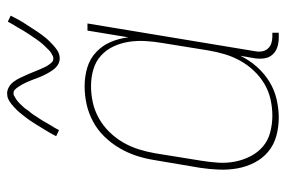

<svg xmlns="http://www.w3.org/2000/svg" viewBox="-152 -644 804 540"><g transform="rotate(-90 250.0 -374.0)"><path d="M189 8Q162 8 137 1Q112 -6 93 -22Q74 -38 62.5 -60.5Q51 -83 46.5 -108Q42 -133 43 -160Q44 -187 48 -213L70 -343Q74 -368 82 -392.5Q90 -417 103.5 -440Q117 -463 136 -482.5Q155 -502 178.5 -514.5Q202 -527 227 -532.5Q252 -538 278 -538Q305 -538 330 -530.5Q355 -523 373.5 -505.5Q392 -488 402 -464.5Q412 -441 415 -415L434 -530H454L376 -59Q374 -49 375.5 -39.5Q377 -30 383 -23Q389 -16 398 -13Q407 -10 417 -10H428V8H414Q400 8 387.5 4Q375 0 366.5 -9.5Q358 -19 356 -32Q354 -45 356 -59L363 -100Q351 -75 332.5 -54Q314 -33 290.5 -18.5Q267 -4 240.5 2Q214 8 189 8ZM195 -10Q217 -10 240 -15Q263 -20 283.5 -32Q304 -44 321 -62Q338 -80 349.5 -101Q361 -122 367.5 -144Q374 -166 378 -189L399 -319Q403 -342 404.5 -366Q406 -390 402.5 -413Q399 -436 389.5 -456.5Q380 -477 363.5 -492Q347 -507 324.5 -513.5Q302 -520 278 -520Q255 -520 232 -515Q209 -510 187.5 -498Q166 -486 148.5 -468Q131 -450 119 -429Q107 -408 100 -385.5Q93 -363 89 -340L68 -210Q64 -186 62.5 -162Q61 -138 65.5 -115Q70 -92 80.5 -71.5Q91 -51 108 -36.5Q125 -22 148 -16Q171 -10 195 -10ZM356 -608Q349 -608 343 -610.5Q337 -613 332.5 -617Q328 -621 324.5 -625.5Q321 -630 318 -635Q315 -640 312 -645.5Q309 -651 306.5 -656.5Q304 -662 302 -667.5Q300 -673 297.5 -679.5Q295 -686 292.5 -692Q290 -698 287.5 -703.5Q285 -709 282.5 -713.5Q280 -718 276 -724Q272 -730 268 -734Q264 -738 258 -738Q253 -738 251 -736.5Q249 -735 245 -733Q241 -731 236 -727Q231 -723 225.5 -717Q220 -711 217.5 -708.5Q215 -706 213 -702.5Q211 -699 208.5 -696Q206 -693 203 -689.5Q200 -686 197.5 -682Q195 -678 192 -673.5Q189 -669 186 -664.5Q183 -660 180 -655Q177 -650 174 -644.5Q171 -639 167.5 -633.5Q164 -628 160.5 -622Q157 -616 154 -610L137 -618Q143 -630 149 -640Q155 -650 160.5 -659Q166 -668 171 -676Q176 -684 181 -691.5Q186 -699 191 -705Q196 -711 200 -716.5Q204 -722 212 -730Q220 -738 227.5 -744Q235 -750 242 -753Q249 -756 258 -756Q264 -756 270 -753.5Q276 -751 280.5 -747.5Q285 -744 289 -739Q293 -734 296 -729Q299 -724 301.5 -718.5Q304 -713 306.5 -707.5Q309 -702 311.5 -696.5Q314 -691 316.5 -684.5Q319 -678 321.5 -672Q324 -666 326.5 -660.5Q329 -655 331 -650.5Q333 -646 337 -640Q341 -634 345 -630Q349 -626 356 -626Q360 -626 362.5 -627.5Q365 -629 369 -631Q373 -633 377.5 -637Q382 -641 387.5 -647Q393 -653 395.5 -655.5Q398 -658 400.5 -661.5Q403 -665 405.5 -668Q408 -671 410.5 -675Q413 -679 415.5 -682.5Q418 -686 421 -690.5Q424 -695 427 -699.5Q430 -704 433 -709Q436 -714 439 -719.5Q442 -725 445.5 -730.5Q449 -736 452.5 -742Q456 -748 459 -754L476 -746Q470 -734 464.5 -724Q459 -714 453 -705Q447 -696 442 -688Q437 -680 432 -672.5Q427 -665 422.5 -659Q418 -653 413.5 -647.5Q409 -642 401 -634Q393 -626 385.5 -620Q378 -614 371 -611Q364 -608 356 -608Z"/></g></svg>

Font: Iosevka Slab Thin
Style: Italic
Weight: 100
Italic angle: -9°
Monospace: yes
Designer: Belleve Invis
Foundry: Belleve Invis
Version: Version 11.1.1; ttfautohint (v1.8.3)